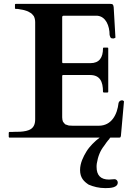

<svg xmlns="http://www.w3.org/2000/svg" viewBox="-20 -708 698 988"><path d="M586 231C586 221.9 578 214 570 214C561.2 214 548.9 216 541 216C498 216 477 194 477 151C477 146 477 141 478 134C484.1 97.2 495.2 68 516 42C523 31.5 533.6 16.4 542 8C545 2 547 0 548 0H595C597 0 598 -1 600 -2C600 -4 601 -6 602 -7L618 -186C618 -188.1 611.6 -192 609 -192C599.1 -192 592.1 -186.2 590 -178C583.4 -119 554.5 -61 488 -61H355C348 -61 341 -62 334 -62C327 -64 322 -66 316 -68C312 -72 308 -76 304 -82C302 -87 300 -95 300 -104V-317C300 -320 302 -322 305 -322H443C494 -322 510 -288.8 510 -236C510 -235 510 -234 511 -234C512 -232 513 -232 514 -232H533C534 -232 534 -232 536 -233C536 -234 537 -235 537 -236V-459C537 -462 536 -463 533 -463H514C511 -463 510 -462 510 -459C510 -411.8 491.2 -383 445 -383H305C302 -383 300 -385 300 -388V-621C301 -625 303 -627 307 -627H481C524.9 -623 544 -574.8 544 -528C547.9 -516.3 547.5 -510 562 -510C564 -510 566 -510 570 -512C572 -512 574 -514 574 -515L565 -671C563.1 -684.2 560.9 -688 547 -688H61C59.3 -688 57 -686.9 57 -685V-666C57 -665 57 -664 58 -664C59 -662 60 -662 61 -662H71L104 -656C115 -653 124 -650 133 -644C142 -640 148 -633 154 -625C158 -617 161 -607 161 -594V-94C161 -43.1 128.6 -33.1 82 -30C68 -30 54 -30 40 -29H29C27 -29 26 -28 26 -27L25 -25V-4C25 -3 25 -2 26 -2C26 0 27 0 29 0H493C468.4 18.4 440.8 45 424 73C409.2 97.6 392 130.7 392 167C392 207.2 412.1 226.1 436 242C460.9 252.7 489.2 260 522 260C548.9 260 586 257.7 586 231Z"/></svg>

Font: fbb
Style: Bold
Weight: 400
Designer: David J. Perry, Michael Sharpe
Version: Version 1.045